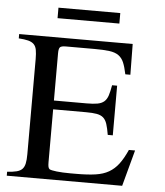

<svg xmlns="http://www.w3.org/2000/svg" viewBox="-59 -945 856 997"><g transform="rotate(5 369.0 -446.5)"><path d="M615.2 0H13.7V-20.5Q43.9 -22.5 63 -27.3Q82 -32.2 92.3 -43Q102.5 -53.7 106.4 -72.3Q110.4 -90.8 110.4 -120.1V-616.2Q110.4 -645.5 106.9 -664.1Q103.5 -682.6 92.8 -693.4Q82 -704.1 63 -709Q43.9 -713.9 13.7 -715.8V-738.3H605.5L607.4 -578.1H581.1Q573.2 -616.2 563.5 -639.2Q553.7 -662.1 535.6 -674.8Q517.6 -687.5 487.8 -691.4Q458 -695.3 411.1 -695.3H260.7Q238.3 -695.3 231 -688.5Q223.6 -681.6 223.6 -657.2V-410.2H394.5Q428.7 -410.2 450.2 -414.1Q471.7 -418 484.9 -429.2Q498 -440.4 504.9 -460.9Q511.7 -481.4 517.6 -515.6H543.9V-256.8H517.6Q511.7 -292 504.9 -313Q498 -334 485.4 -345.2Q472.7 -356.4 451.2 -360.4Q429.7 -364.3 394.5 -364.3H223.6V-88.9Q223.6 -72.3 225.6 -64.5Q227.5 -56.6 232.4 -52.7Q240.2 -47.9 270 -44.4Q299.8 -41 340.8 -41H372.1Q431.6 -41 472.2 -46.9Q512.7 -52.7 541.5 -69.3Q570.3 -85.9 591.8 -114.3Q613.3 -142.6 633.8 -188.5H666ZM527.3 -892.6V-837.9H205.1V-892.6Z"/></g></svg>

Font: Jomolhari
Style: Regular
Weight: 400
Designer: Christopher J. Fynn
Foundry: Christopher  J.  Fynn (Karma Drubgy¸ Tenzin).
Version: Version alpha 0.003c 2006